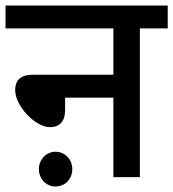

<svg xmlns="http://www.w3.org/2000/svg" viewBox="-20 -642 628 696"><path d="M0 -622V-539H391V-371H99C50 -371 35 -347 35 -315C35 -258 108 -181 161 -181C195 -181 216 -201 216 -243V-288H391V0H487V-539H588V-622ZM121 -29C121 7 148 34 181 34C216 34 242 7 242 -29C242 -64 216 -92 181 -92C148 -92 121 -64 121 -29Z"/></svg>

Font: Noto Sans Devanagari UI Medium
Style: Regular
Weight: 500
Designer: Jelle Bosma - Monotype Design Team
Foundry: Monotype Imaging Inc.
Version: Version 2.004